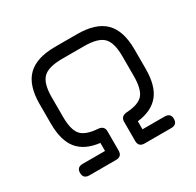

<svg xmlns="http://www.w3.org/2000/svg" viewBox="-145 -830 1017 994"><g transform="rotate(-30 363.5 -332.5)"><path d="M80 -332V-448Q80 -560 133 -612.5Q186 -665 298 -665H429Q541 -665 594 -612.5Q647 -560 647 -448V-332Q647 -230 604.5 -178.5Q562 -127 476 -117V-69H608Q644 -69 644 -35Q644 0 608 0H449Q413 0 413 -36V-150Q413 -183 449 -186Q521 -190 548 -221Q575 -252 575 -332V-448Q575 -530 543.5 -561.5Q512 -593 429 -593H298Q216 -593 184 -561.5Q152 -530 152 -448V-332Q152 -253 179 -222Q206 -191 279 -186Q314 -183 314 -150V-36Q314 0 278 0H119Q83 0 83 -35Q83 -69 119 -69H252V-117Q165 -127 122.5 -178.5Q80 -230 80 -332Z"/></g></svg>

Font: Jura SemiBold
Style: Regular
Weight: 600
Designer: Daniel Johnson, Alexei Vanyashin
Foundry: Daniel Johnson
Version: Version 5.103